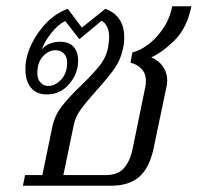

<svg xmlns="http://www.w3.org/2000/svg" viewBox="-20 -592 630 612"><path d="M60 -34H115L146 -184Q153 -222 176.5 -252.5Q200 -283 241 -322Q279 -359 298.5 -384Q318 -409 324 -438Q328 -462 328 -473Q328 -511 304 -526L233 -467L188 -525Q164 -513 142.5 -485.5Q121 -458 113 -434Q123 -447 139 -453Q155 -459 170 -459Q200 -459 214.5 -443Q229 -427 229 -399Q229 -357 200.5 -324Q172 -291 130 -291Q96 -291 78.5 -312.5Q61 -334 61 -371Q61 -391 65 -408Q76 -455 111.5 -500.5Q147 -546 196 -564L241 -504L316 -564Q376 -541 376 -473Q376 -454 372 -437Q365 -402 344.5 -373Q324 -344 287 -303Q254 -266 237 -242.5Q220 -219 215 -193L182 -34H317Q356 -34 375.5 -56.5Q395 -79 403 -119L444 -319Q445 -324 445 -334Q445 -359 430 -373.5Q415 -388 396 -392L402 -425Q425 -430 451.5 -449.5Q478 -469 499.5 -500.5Q521 -532 529 -572H590Q576 -503 537.5 -464.5Q499 -426 462 -409Q484 -401 498.5 -381Q513 -361 513 -335Q513 -329 511 -317L470 -121Q457 -58 424.5 -29Q392 0 334 0H53ZM194 -392Q194 -411 183.5 -421.5Q173 -432 157 -432Q135 -432 117 -412.5Q99 -393 99 -359Q99 -340 109 -329Q119 -318 134 -318Q156 -318 175 -338.5Q194 -359 194 -392Z"/></svg>

Font: Trirong Light
Style: Italic
Weight: 300
Italic angle: -12°
Designer: Katatrad Team
Foundry: CadsonDemak
Version: Version 1.001